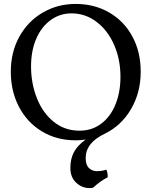

<svg xmlns="http://www.w3.org/2000/svg" viewBox="-20 -705 771 977"><path d="M512 -24Q416 22 416 99Q416 135 433 150.5Q450 166 473 166Q501 166 521 158Q529 174 528 197Q489 217 454 250Q448 252 435 252Q397 252 367.5 224.5Q338 197 338 149Q338 105 355.5 70.5Q373 36 416 5Q395 9 365 9Q268 9 193 -36.5Q118 -82 76.5 -161.5Q35 -241 35 -340Q35 -440 78.5 -518.5Q122 -597 197.5 -641Q273 -685 365 -685Q460 -685 535.5 -641.5Q611 -598 653.5 -519.5Q696 -441 696 -340Q696 -234 646.5 -149.5Q597 -65 512 -24ZM593 -314Q593 -403 560.5 -477Q528 -551 471 -594Q414 -637 344 -637Q285 -637 238 -603Q191 -569 164.5 -508Q138 -447 138 -367Q138 -281 167.5 -206Q197 -131 253 -85.5Q309 -40 385 -40Q448 -40 495.5 -76Q543 -112 568 -174.5Q593 -237 593 -314Z"/></svg>

Font: Vollkorn SC
Style: Regular
Weight: 400
Designer: Friedrich Althausen
Foundry: Friedrich Althausen
Version: Version 4.015